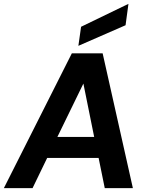

<svg xmlns="http://www.w3.org/2000/svg" viewBox="-44 -977 758 997"><path d="M-24 0 329 -700H489L646 0H500L468 -157H201L125 0ZM254 -266H445L389 -543ZM363 -739 377 -838 623 -957 608 -846Z"/></svg>

Font: Host Grotesk Black
Style: Italic
Weight: 900
Italic angle: -8°
Designer: Doğukan Karapınar based on Poppins by Indian Type Foundry, Jonny Pinhorn
Foundry: Element Type
Version: Version 1.000; ttfautohint (v1.8.4.7-5d5b);gftools[0.9.33]